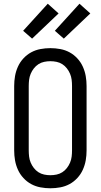

<svg xmlns="http://www.w3.org/2000/svg" viewBox="-20 -1001 540 1029"><path d="M250 8Q223 8 196.5 3Q170 -2 147 -14.5Q124 -27 105.5 -47Q87 -67 76 -91.5Q65 -116 60.5 -142Q56 -168 56 -195V-540Q56 -567 60.5 -593Q65 -619 76 -643.5Q87 -668 105.5 -688Q124 -708 147 -720.5Q170 -733 196.5 -738Q223 -743 250 -743Q277 -743 303.5 -738Q330 -733 353 -720.5Q376 -708 394.5 -688Q413 -668 424 -643.5Q435 -619 439.5 -593Q444 -567 444 -540V-195Q444 -168 439.5 -142Q435 -116 424 -91.5Q413 -67 394.5 -47Q376 -27 353 -14.5Q330 -2 303.5 3Q277 8 250 8ZM250 -62Q267 -62 283.5 -65.5Q300 -69 314 -78Q328 -87 338.5 -100.5Q349 -114 355.5 -129.5Q362 -145 364 -161.5Q366 -178 366 -195V-540Q366 -557 364 -573.5Q362 -590 355.5 -605.5Q349 -621 338.5 -634.5Q328 -648 314 -657Q300 -666 283.5 -669.5Q267 -673 250 -673Q233 -673 216.5 -669.5Q200 -666 186 -657Q172 -648 161.5 -634.5Q151 -621 144.5 -605.5Q138 -590 136 -573.5Q134 -557 134 -540V-195Q134 -178 136 -161.5Q138 -145 144.5 -129.5Q151 -114 161.5 -100.5Q172 -87 186 -78Q200 -69 216.5 -65.5Q233 -62 250 -62ZM322 -794 274 -836 406 -981 464 -929ZM152 -794 104 -836 236 -981 294 -929Z"/></svg>

Font: Iosevka Curly
Style: Regular
Weight: 400
Monospace: yes
Designer: Belleve Invis
Foundry: Belleve Invis
Version: Version 22.1.2; ttfautohint (v1.8.4)